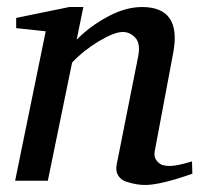

<svg xmlns="http://www.w3.org/2000/svg" viewBox="-20 -514 569 546"><path d="M527 -20Q436 12 393 12Q381 12 368.5 10Q356 8 340 3Q324 -2 316 -15Q308 -28 312 -47L373 -354Q380 -390 365 -406.5Q350 -423 329 -423Q305 -423 261.5 -397Q218 -371 185 -336L116 0H23L110 -425L26 -434V-463L177 -494H217L198 -401Q235 -439 286 -466.5Q337 -494 384 -494Q496 -494 473 -366L420 -84Q417 -67 426 -56.5Q435 -46 444.5 -44Q454 -42 463 -42Q483 -42 526 -55Z"/></svg>

Font: Veleka
Style: Italic
Weight: 400
Italic angle: -12°
Designer: Stefan Peev, Context Ltd, 2016; SIL International, 1997-2014.
Foundry: Stefan Peev, Context Ltd, 2016
Version: Version 1.000